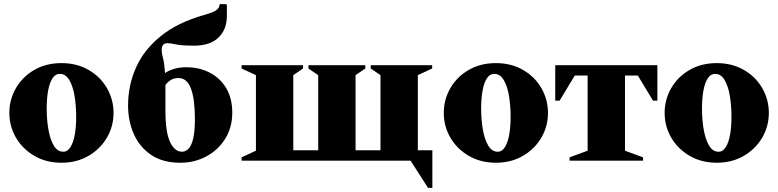

<svg xmlns="http://www.w3.org/2000/svg" viewBox="-20 -774 3749 925"><path d="M276 10Q202 10 145 -23.5Q88 -57 56.5 -111.5Q25 -166 25 -230Q25 -294 56.5 -349Q88 -404 145 -437Q202 -470 276 -470Q350 -470 407 -437Q464 -404 495.5 -349Q527 -294 527 -230Q527 -166 495.5 -111.5Q464 -57 407 -23.5Q350 10 276 10ZM285 -43Q306 -43 320 -66Q334 -89 340.5 -126.5Q347 -164 347 -210Q347 -266 339 -313Q331 -360 313.5 -389Q296 -418 269 -418Q246 -418 232 -395.5Q218 -373 211.5 -335.5Q205 -298 205 -251Q205 -196 213.5 -148.5Q222 -101 239.5 -72Q257 -43 285 -43Z M1038 -754H1069L1073 -750V-698Q1073 -632 1032.5 -593Q992 -554 916 -554Q855 -554 828.5 -560Q802 -566 786 -566Q759 -566 759 -533Q759 -517 765.5 -493Q772 -469 775 -422Q794 -435 820 -442.5Q846 -450 878 -450Q940 -450 990.5 -424Q1041 -398 1070 -349Q1099 -300 1099 -231Q1099 -160 1065 -105.5Q1031 -51 974 -20.5Q917 10 849 10Q764 10 708.5 -27.5Q653 -65 625 -127.5Q597 -190 597 -266Q597 -362 635 -448Q673 -534 754.5 -600Q836 -666 964 -702Q1010 -715 1024 -726.5Q1038 -738 1038 -754ZM777 -242Q777 -138 799 -90.5Q821 -43 857 -43Q874 -43 888 -57Q902 -71 910.5 -105.5Q919 -140 919 -201Q919 -296 900 -347Q881 -398 840 -398Q817 -398 802 -388Q787 -378 777 -365Z M1213 -48V-412L1144 -444V-460H1440V-444L1393 -412V-50H1513V-412L1466 -444V-460H1740V-444L1693 -412V-50H1813V-412L1766 -444V-460H2062V-444L1993 -412V-50H2063V131H2042L1958 0H1144V-16Z M2369 10Q2295 10 2238 -23.5Q2181 -57 2149.5 -111.5Q2118 -166 2118 -230Q2118 -294 2149.5 -349Q2181 -404 2238 -437Q2295 -470 2369 -470Q2443 -470 2500 -437Q2557 -404 2588.5 -349Q2620 -294 2620 -230Q2620 -166 2588.5 -111.5Q2557 -57 2500 -23.5Q2443 10 2369 10ZM2378 -43Q2399 -43 2413 -66Q2427 -89 2433.5 -126.5Q2440 -164 2440 -210Q2440 -266 2432 -313Q2424 -360 2406.5 -389Q2389 -418 2362 -418Q2339 -418 2325 -395.5Q2311 -373 2304.5 -335.5Q2298 -298 2298 -251Q2298 -196 2306.5 -148.5Q2315 -101 2332.5 -72Q2350 -43 2378 -43Z M2655 -289V-460H3147V-289H3126L3053 -410H2991V-48L3078 -16V0H2724V-16L2811 -48V-410H2749L2676 -289Z M3433 10Q3359 10 3302 -23.5Q3245 -57 3213.5 -111.5Q3182 -166 3182 -230Q3182 -294 3213.5 -349Q3245 -404 3302 -437Q3359 -470 3433 -470Q3507 -470 3564 -437Q3621 -404 3652.5 -349Q3684 -294 3684 -230Q3684 -166 3652.5 -111.5Q3621 -57 3564 -23.5Q3507 10 3433 10ZM3442 -43Q3463 -43 3477 -66Q3491 -89 3497.5 -126.5Q3504 -164 3504 -210Q3504 -266 3496 -313Q3488 -360 3470.5 -389Q3453 -418 3426 -418Q3403 -418 3389 -395.5Q3375 -373 3368.5 -335.5Q3362 -298 3362 -251Q3362 -196 3370.5 -148.5Q3379 -101 3396.5 -72Q3414 -43 3442 -43Z"/></svg>

Font: Spectral ExtraBold
Style: Regular
Weight: 800
Designer: Jean-Baptiste Levee
Foundry: Production Type
Version: Version 2.001